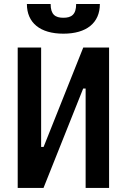

<svg xmlns="http://www.w3.org/2000/svg" viewBox="-20 -928 626 948"><path d="M67.4 0H194.8L390.6 -490.7H402.8V0H518.6V-693.4H391.1L195.3 -202.6H183.1V-693.4H67.4ZM293 -761.7C407.2 -761.7 473.1 -814.9 473.1 -908.2H356C356 -856 333 -840.3 293 -840.3C252.9 -840.3 230 -856 230 -908.2H112.8C112.8 -814.9 178.7 -761.7 293 -761.7Z"/></svg>

Font: Cascadia Code PL SemiBold
Style: Regular
Weight: 600
Monospace: yes
Designer: Aaron Bell
Foundry: Saja Typeworks
Version: Version 2404.023